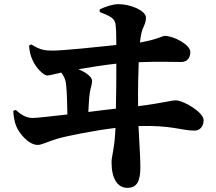

<svg xmlns="http://www.w3.org/2000/svg" viewBox="-20 -835 1040 926"><path d="M406 -295C408 -331 410 -369 413 -387C417 -413 424 -426 424 -445C424 -467 387 -490 358 -501C410 -510 478 -521 541 -528C541 -472 541 -388 539 -311C501 -307 454 -301 406 -295ZM461 -777C506 -759 533 -749 537 -719C540 -696 541 -673 541 -618C448 -608 285 -591 234 -591C199 -591 174 -593 131 -621L120 -615C123 -585 127 -567 137 -545C153 -509 189 -471 208 -471C219 -471 245 -478 275 -485C285 -473 296 -455 299 -426C303 -388 304 -334 305 -283C226 -274 158 -266 136 -266C103 -266 74 -288 56 -305L44 -300C44 -290 48 -253 57 -230C71 -192 118 -136 162 -136C182 -136 209 -152 257 -166C296 -178 435 -206 537 -218L535 -186C531 -116 518 -81 518 -52C518 25 546 71 594 71C640 71 657 40 657 -29C657 -64 655 -97 652 -149C651 -175 649 -201 648 -227C808 -232 856 -205 918 -205C943 -205 962 -224 962 -256C962 -293 866 -351 827 -351C805 -351 767 -338 646 -323C645 -409 647 -484 649 -535C742 -539 817 -536 854 -536C884 -536 898 -558 898 -584C898 -620 817 -662 774 -662C764 -662 737 -644 655 -630C656 -644 659 -659 662 -675C669 -706 684 -720 684 -750C684 -784 609 -815 551 -815C525 -815 491 -804 461 -790Z"/></svg>

Font: Noto Serif TC Black
Style: Regular
Weight: 900
Version: Version 1.001;PS 1.001;hotconv 16.6.54;makeotf.lib2.5.65590